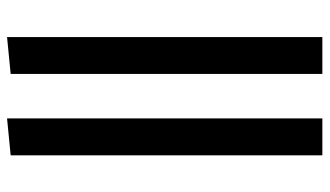

<svg xmlns="http://www.w3.org/2000/svg" viewBox="-210 -560 912 531"><g transform="rotate(90 245.5 -294.0)"><path d="M307 -730H409V132L307 142ZM82 -730H184V132L82 142Z"/></g></svg>

Font: Arima Madurai
Style: Bold
Weight: 700
Designer: Joana Correia and Natanael Gama
Foundry: NDISCOVER
Version: Version 1.019